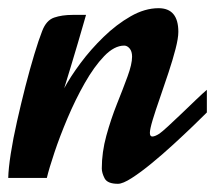

<svg xmlns="http://www.w3.org/2000/svg" viewBox="-37 -430 520 464"><path d="M248 14.2Q222.7 14.2 215.8 1Q209 -12.2 209 -22.9Q209 -62 220 -102.1Q231 -142.1 245.6 -178.7Q260.3 -215.3 271.2 -245.1Q282.2 -274.9 282.2 -293Q282.2 -305.7 276.4 -312.7Q270.5 -319.8 263.2 -319.8Q239.3 -319.8 214.8 -294.4Q190.4 -269 167.7 -229Q145 -189 126.2 -144.5Q107.4 -100.1 94.5 -61.3Q81.5 -22.5 76.2 0H-17.1Q-16.6 -22.5 -11 -58.6Q-5.4 -94.7 4.2 -137Q13.7 -179.2 24.4 -221.2Q35.2 -263.2 45.9 -298.6Q56.6 -334 64.9 -355Q74.7 -380.9 93.8 -387.5Q112.8 -394 138.2 -394H170.9Q170.9 -394 165.3 -374.5Q159.7 -355 151.1 -325.7Q142.6 -296.4 133.5 -266.8Q124.5 -237.3 118.2 -216.8Q132.8 -244.1 157.5 -277.3Q182.1 -310.5 213.4 -340.8Q244.6 -371.1 278.8 -390.6Q313 -410.2 346.2 -410.2Q394 -410.2 394 -353Q394 -337.9 387.2 -311.5Q380.4 -285.2 370.1 -254.2Q359.9 -223.1 349.4 -193.1Q338.9 -163.1 332 -140.4Q325.2 -117.7 325.2 -108.9Q325.2 -100.1 331.1 -100.1Q337.4 -100.1 348.1 -106.9Q354.5 -111.3 369.6 -125.2Q384.8 -139.2 403.1 -156.7Q421.4 -174.3 437.7 -189.9Q454.1 -205.6 462.9 -212.9V-158.2Q451.2 -146.5 429.7 -125.7Q408.2 -105 381.8 -80.8Q355.5 -56.6 329.3 -35.2Q303.2 -13.7 281.5 0.2Q259.8 14.2 248 14.2Z"/></svg>

Font: Norican
Style: Regular
Weight: 400
Designer: Vernon Adams
Foundry: Vernon Adams
Version: Version 1.100; ttfautohint (v1.8.4.7-5d5b);gftools[0.9.33]